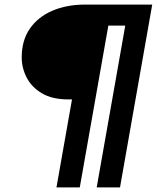

<svg xmlns="http://www.w3.org/2000/svg" viewBox="-20 -720 686 840"><path d="M227 100 295 -285H280Q208 -285 163 -312Q118 -339 96.5 -381Q75 -423 75 -469Q75 -543 110.5 -594.5Q146 -646 209 -673Q272 -700 353 -700H646L505 100H403L528 -608H454L329 100Z"/></svg>

Font: DM Sans 16pt SemiBold
Style: Italic
Weight: 600
Italic angle: -10°
Version: Version 4.004;gftools[0.9.30]